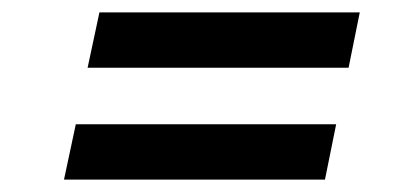

<svg xmlns="http://www.w3.org/2000/svg" viewBox="-20 -508 640 309"><path d="M83 -219 102 -308H521L503 -219ZM121 -399 140 -488H559L541 -399Z"/></svg>

Font: Red Hat Mono Medium
Style: Italic
Weight: 500
Italic angle: -12°
Monospace: yes
Designer: Pentagram, MCKL
Foundry: Pentagram, MCKL
Version: Version 1.023; ttfautohint (v1.8.3)